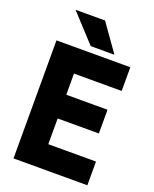

<svg xmlns="http://www.w3.org/2000/svg" viewBox="-197 -1166 1075 1339"><g transform="rotate(20 340.5 -497.0)"><path d="M125 -1058 311 -856H487L344 -1058ZM73 -812V64H621V-112H267V-303H573V-479H267V-636H621V-812Z"/></g></svg>

Font: LINE Seed JP App_OTF ExtraBold
Style: Regular
Weight: 800
Designer: LINE & Fontrix & Fontworks
Version: Version 1.013